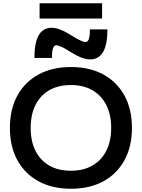

<svg xmlns="http://www.w3.org/2000/svg" viewBox="-20 -1153 873 1183"><path d="M417 10Q302 10 217.5 -36Q133 -82 87 -166Q41 -250 41 -365Q41 -480 87 -564Q133 -648 217.5 -694Q302 -740 417 -740Q533 -740 617 -694Q701 -648 747 -564Q793 -480 793 -365Q793 -250 747 -166Q701 -82 617 -36Q533 10 417 10ZM417 -101Q494 -101 549.5 -133Q605 -165 635 -224Q665 -283 665 -365Q665 -447 635 -506Q605 -565 549.5 -597Q494 -629 417 -629Q339 -629 283.5 -597Q228 -565 198.5 -506Q169 -447 169 -365Q169 -283 198.5 -224Q228 -165 283.5 -133Q339 -101 417 -101ZM536 -787Q510 -787 479.5 -799Q449 -811 408 -837Q382 -854 360 -864Q338 -874 327 -874Q313 -874 306.5 -855.5Q300 -837 300 -796H192Q192 -982 298 -982Q324 -982 354.5 -969.5Q385 -957 426 -931Q453 -914 474.5 -904Q496 -894 507 -894Q521 -894 527.5 -913Q534 -932 534 -972H642Q642 -787 536 -787ZM224 -1039V-1133H609V-1039Z"/></svg>

Font: M PLUS 2 SemiBold
Style: Regular
Weight: 600
Designer: Coji Morishita
Foundry: UNDERFOREST DESIGN
Version: Version 1.001